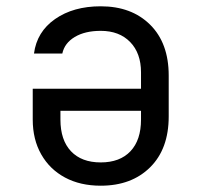

<svg xmlns="http://www.w3.org/2000/svg" viewBox="-20 -580 640 610"><path d="M300 -560Q398 -560 457 -501.5Q516 -443 516 -340V-210Q516 -107 457 -48.5Q398 10 300 10Q235 10 186.5 -16Q138 -42 111 -89.5Q84 -137 84 -200V-298H428V-350Q428 -411 393.5 -446.5Q359 -482 300 -482Q250 -482 217.5 -462.5Q185 -443 178 -410H88Q97 -479 155 -519.5Q213 -560 300 -560ZM428 -228H172V-200Q172 -135 205.5 -99.5Q239 -64 300 -64Q361 -64 394.5 -99.5Q428 -135 428 -200Z"/></svg>

Font: JetBrains Mono NL
Style: Regular
Weight: 400
Monospace: yes
Designer: Philipp Nurullin, Konstantin Bulenkov
Foundry: JetBrains
Version: Version 2.305; ttfautohint (v1.8.4.7-5d5b)